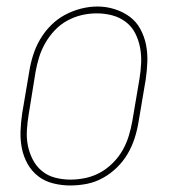

<svg xmlns="http://www.w3.org/2000/svg" viewBox="-20 -561 540 589"><path d="M195 8Q169 8 143 1.5Q117 -5 97 -20.5Q77 -36 64.5 -58.5Q52 -81 47 -106.5Q42 -132 43 -159Q44 -186 48 -213L70 -343Q74 -368 82 -393Q90 -418 103.5 -441Q117 -464 136.5 -483.5Q156 -503 179.5 -515.5Q203 -528 228.5 -534.5Q254 -541 279 -541Q306 -541 331.5 -533Q357 -525 377.5 -510Q398 -495 410.5 -472Q423 -449 428 -423.5Q433 -398 432 -371Q431 -344 427 -317L405 -187Q401 -162 393 -137Q385 -112 371.5 -89Q358 -66 338.5 -47Q319 -28 295.5 -15Q272 -2 246.5 3Q221 8 195 8ZM196 -10Q219 -10 242.5 -15Q266 -20 287 -31.5Q308 -43 326 -61Q344 -79 356 -100Q368 -121 375 -144Q382 -167 386 -190L408 -320Q412 -344 413 -368.5Q414 -393 409.5 -416Q405 -439 394.5 -459.5Q384 -480 365.5 -494Q347 -508 324 -514Q301 -520 277 -520Q253 -520 230 -514.5Q207 -509 186 -497.5Q165 -486 148 -468Q131 -450 119 -429Q107 -408 100 -385.5Q93 -363 89 -340L68 -210Q64 -186 62.5 -161.5Q61 -137 65.5 -114.5Q70 -92 80.5 -71.5Q91 -51 108.5 -36.5Q126 -22 149 -16Q172 -10 196 -10Z"/></svg>

Font: Iosevka Curly Slab ThObl
Style: Regular
Weight: 100
Italic angle: -9°
Monospace: yes
Designer: Belleve Invis
Foundry: Belleve Invis
Version: Version 11.0.0; ttfautohint (v1.8.3)